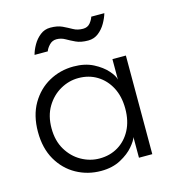

<svg xmlns="http://www.w3.org/2000/svg" viewBox="-95 -679 705 772"><g transform="rotate(-15 258.0 -293.0)"><path d="M392.5 0V-86Q389 -72.5 369.2 -49Q349.5 -25.5 314.8 -6.8Q280 12 232.5 12Q177 12 130.2 -13.8Q83.5 -39.5 55.2 -88.2Q27 -137 27 -205Q27 -273 55.2 -321.8Q83.5 -370.5 130.2 -396.5Q177 -422.5 232.5 -422.5Q280 -422.5 314.5 -404.8Q349 -387 369.2 -364Q389.5 -341 392 -325.5V-410.5H448V0ZM83.5 -205Q83.5 -153 106 -115.5Q128.5 -78 164.2 -58Q200 -38 239.5 -38Q283 -38 317 -58.5Q351 -79 370.8 -116.5Q390.5 -154 390.5 -205Q390.5 -256 370.8 -293.5Q351 -331 317 -351.8Q283 -372.5 239.5 -372.5Q200 -372.5 164.2 -352.2Q128.5 -332 106 -294.5Q83.5 -257 83.5 -205ZM94 -508Q99 -527.5 110.8 -548Q122.5 -568.5 140.8 -583Q159 -597.5 183 -597.5Q213 -597.5 232.8 -588Q252.5 -578.5 269.8 -568.8Q287 -559 310 -559Q329 -559 339.8 -572.2Q350.5 -585.5 354 -597.5H408.5Q403 -578.5 391 -557.5Q379 -536.5 360.5 -522.2Q342 -508 318 -508Q287.5 -508 267.2 -517.5Q247 -527 230.5 -536.5Q214 -546 195 -546Q177.5 -546 165.2 -533Q153 -520 149 -508Z"/></g></svg>

Font: League Spartan Thin Light
Style: Regular
Weight: 300
Version: Version 2.002